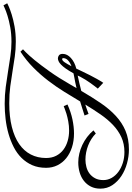

<svg xmlns="http://www.w3.org/2000/svg" viewBox="138 -894 790 1147"><g transform="rotate(-90 533.5 -320.0)"><path d="M813 -578.1Q812.5 -578.1 794.9 -560.8Q777.3 -543.5 748 -508.1Q718.8 -472.7 680.4 -418.7Q642.1 -364.7 600.1 -291.5L581.1 -258.3Q597.2 -262.2 613.8 -265.6Q630.4 -269 647.5 -272L669.4 -276.4Q685.1 -304.7 698 -322.8Q710.9 -340.8 721.9 -351.3Q732.9 -361.8 742.2 -365.7Q751.5 -369.6 758.8 -369.6Q768.1 -369.6 776.9 -363.3Q785.6 -356.9 785.6 -340.3Q785.6 -327.1 779.3 -314.9Q772.9 -302.7 761.2 -292Q749.5 -281.2 733.4 -272.9Q717.3 -264.6 697.8 -259.8Q688.5 -240.7 678.7 -220Q668.9 -199.2 658.2 -178.2Q647.5 -157.2 636.2 -137Q625 -116.7 612.8 -98.6L578.1 -131.3Q582.5 -136.7 591.6 -148.4Q600.6 -160.2 611.1 -174.8Q621.6 -189.5 631.8 -205.8Q642.1 -222.2 649.4 -236.8L656.2 -251.5Q633.8 -246.6 611.1 -241.5Q588.4 -236.3 564.5 -230Q526.9 -165.5 491 -113Q455.1 -60.5 414.6 -23.2Q374 14.2 325.7 34.4Q277.3 54.7 214.4 54.7Q173.3 54.7 131.6 43.2Q89.8 31.7 56.4 9.8Q22.9 -12.2 1.7 -43.9Q-19.5 -75.7 -19.5 -116.2Q-19.5 -147.9 -7.1 -172.6Q5.4 -197.3 26.9 -214.1Q48.3 -231 76.9 -239.5Q105.5 -248 137.2 -248Q163.6 -248 190.2 -241.7Q216.8 -235.4 241.7 -223.6Q266.6 -211.9 288.8 -195.1Q311 -178.2 328.6 -157.2L310.1 -143.1Q295.4 -157.7 277.3 -169.2Q259.3 -180.7 238.8 -188.7Q218.3 -196.8 196.8 -200.9Q175.3 -205.1 154.3 -205.1Q131.3 -205.1 109.4 -199.2Q87.4 -193.4 70.3 -180.4Q53.2 -167.5 42.5 -147.2Q31.7 -127 31.7 -97.7Q31.7 -71.3 44.9 -48.3Q58.1 -25.4 80.8 -8.5Q103.5 8.3 134 18.1Q164.6 27.8 199.2 27.8Q248.5 27.8 288.1 9.5Q327.6 -8.8 361.1 -40.5Q394.5 -72.3 424.1 -115Q453.6 -157.7 482.9 -206.1Q469.2 -201.7 455.1 -196.8Q440.9 -191.9 426.8 -186.5L417.5 -210.4Q439.9 -217.8 460.4 -224.1Q481 -230.5 501.5 -236.8Q529.3 -283.2 559.3 -331.8Q589.4 -380.4 625 -427Q660.6 -473.6 703.4 -516.1Q746.1 -558.6 798.8 -593.3ZM483.4 -312.5Q438.5 -292 394 -282.7Q349.6 -273.4 310.5 -273.4Q265.1 -273.4 227.5 -285.6Q189.9 -297.9 162.6 -319.8Q135.3 -341.8 120.1 -372.6Q105 -403.3 105 -440.4Q105 -486.8 120.8 -522.9Q136.7 -559.1 164.1 -586.7Q191.4 -614.3 228.5 -633.3Q265.6 -652.3 308.1 -664.6Q350.6 -676.8 396.5 -682.1Q442.4 -687.5 487.3 -687.5Q539.1 -687.5 587.9 -681.2Q636.7 -674.8 682.9 -667.2Q729 -659.7 772.5 -653.3Q815.9 -647 857.4 -647Q904.8 -647 944.8 -654.3Q984.9 -661.6 1013.7 -670.7Q1042.5 -679.7 1058.8 -687.3Q1075.2 -694.8 1075.7 -694.8L1087.9 -672.4Q1086.4 -671.4 1068.8 -663.3Q1051.3 -655.3 1021.2 -645.8Q991.2 -636.2 949.7 -628.7Q908.2 -621.1 858.4 -621.1Q812 -621.1 769 -627.2Q726.1 -633.3 682.4 -640.6Q638.7 -647.9 591.8 -654.1Q544.9 -660.2 490.7 -660.2Q410.6 -660.2 349.4 -644.8Q288.1 -629.4 246.8 -600.8Q205.6 -572.3 184.6 -531.5Q163.6 -490.7 163.6 -440.4Q163.6 -405.8 177 -379.9Q190.4 -354 213.1 -336.9Q235.8 -319.8 265.4 -311.3Q294.9 -302.7 327.1 -302.7Q355.5 -302.7 381.8 -307.6Q408.2 -312.5 428.2 -318.6Q448.2 -324.7 460.4 -329.8Q472.7 -335 473.1 -335ZM753.9 -344.2Q745.6 -344.2 735.1 -328.9Q724.6 -313.5 711.9 -288.6Q727.1 -294.4 736.3 -300.8Q745.6 -307.1 751 -313.5Q756.3 -319.8 758.3 -326.2Q760.3 -332.5 760.3 -338.4Q760.3 -341.8 758.3 -343Q756.3 -344.2 753.9 -344.2Z"/></g></svg>

Font: Parisienne
Style: Regular
Weight: 400
Designer: Astigmatic (AOETI)
Foundry: Astigmatic (AOETI)
Version: Version 1.000